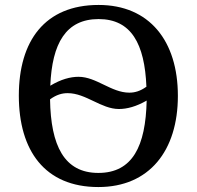

<svg xmlns="http://www.w3.org/2000/svg" viewBox="-20 -745 794 775"><path d="M377 10C583 10 698 -137 698 -358C698 -580 583 -725 378 -725C161 -725 56 -580 56 -359C56 -137 161 10 377 10ZM502 -371C429 -371 369 -435 297 -435C264 -435 226 -425 183 -399C190 -570 246 -668 378 -668C510 -668 564 -568 571 -395C546 -377 524 -371 502 -371ZM377 -47C239 -47 185 -157 182 -344C208 -363 231 -369 253 -369C327 -369 388 -305 460 -305C493 -305 530 -315 572 -339C568 -155 515 -47 377 -47Z"/></svg>

Font: Noto Serif Thai Medium
Style: Regular
Weight: 500
Designer: Monotype Design Team
Foundry: Monotype Imaging Inc.
Version: Version 1.901;PS 001.901;hotconv 1.0.88;makeotf.lib2.5.64775